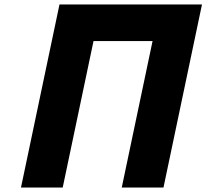

<svg xmlns="http://www.w3.org/2000/svg" viewBox="-20 -845 930 865"><path d="M401.3 -660H667.3L528.5 0H716.5L890 -825H702H436H248L74.5 0H262.5Z"/></svg>

Font: Hussar
Style: BdOblTwo
Weight: 700
Foundry: Cannot Into Space Fonts
Version: Version 2.00